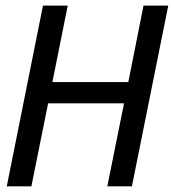

<svg xmlns="http://www.w3.org/2000/svg" viewBox="-20 -658 614 678"><path d="M445.8 0H358.9L418 -293H149.9L90.8 0H3.9L131.8 -638.2H219.2L165 -368.2H433.1L486.8 -638.2H574.2Z"/></svg>

Font: Code New Roman
Style: Italic
Weight: 400
Italic angle: -11°
Monospace: yes
Designer: Sam Radian
Foundry: Code New Roman
Version: Version 1.508 October 19, 2014